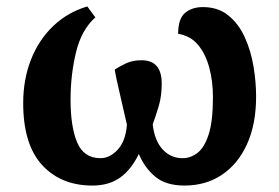

<svg xmlns="http://www.w3.org/2000/svg" viewBox="-20 -566 867 596"><path d="M267 10Q169 10 110.5 -54Q52 -118 52 -246Q52 -319 76 -380.5Q100 -442 145 -485Q190 -528 251 -546L276 -512Q233 -474 216 -404Q199 -334 199 -256Q199 -173 219.5 -124Q240 -75 292 -75Q321 -75 345.5 -101.5Q370 -128 374 -179Q362 -233 351.5 -277Q341 -321 336 -350Q351 -360 371.5 -369.5Q392 -379 419 -379Q482 -379 482 -307Q482 -268 473 -237.5Q464 -207 454 -180Q460 -129 485 -102Q510 -75 547 -75Q571 -75 592.5 -91Q614 -107 627.5 -148Q641 -189 641 -264Q641 -314 629.5 -356.5Q618 -399 594.5 -427Q571 -455 533 -461Q533 -508 554.5 -526Q576 -544 610 -544Q657 -544 689 -518Q721 -492 740 -450Q759 -408 767 -359.5Q775 -311 775 -266Q775 -181 747 -119Q719 -57 669 -23.5Q619 10 553 10Q495 10 462 -17.5Q429 -45 411 -88Q387 -39 352.5 -14.5Q318 10 267 10Z"/></svg>

Font: Noto Serif
Style: Bold
Weight: 700
Designer: Monotype Design Team
Foundry: Monotype Imaging Inc.
Version: Version 2.014